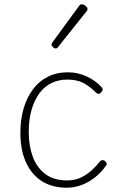

<svg xmlns="http://www.w3.org/2000/svg" viewBox="-20 -856 563 895"><path d="M291 19Q224 19 176 -11Q128 -41 101.5 -98.5Q75 -156 75 -237Q75 -299 90 -350Q105 -401 133 -439Q161 -477 202.5 -498Q244 -519 296 -519Q344 -519 386.5 -498.5Q429 -478 455 -448Q459 -443 458.5 -437.5Q458 -432 450 -424Q443 -417 437.5 -418.5Q432 -420 428 -424Q398 -454 368 -469.5Q338 -485 294 -485Q253 -485 220 -469Q187 -453 163.5 -421Q140 -389 127 -344Q114 -299 114 -241Q114 -176 133 -125Q152 -74 191.5 -44.5Q231 -15 293 -15Q325 -15 350.5 -25.5Q376 -36 399.5 -55.5Q423 -75 446 -104Q451 -109 457 -109.5Q463 -110 469 -106Q474 -102 476.5 -96Q479 -90 475 -85Q452 -52 422 -28.5Q392 -5 358.5 7Q325 19 291 19ZM239 -630Q234 -630 227 -636Q220 -642 220 -648Q220 -650 221.5 -652.5Q223 -655 224 -658L349 -829Q352 -833 355 -834.5Q358 -836 362 -836Q367 -836 373 -832.5Q379 -829 383.5 -824Q388 -819 388 -814Q388 -811 387 -809Q386 -807 384 -804L250 -636Q246 -630 239 -630Z"/></svg>

Font: Playwrite NG Modern Thin
Style: Regular
Weight: 250
Designer: Veronika Burian, José Scaglione
Foundry: TypeTogether
Version: Version 1.002